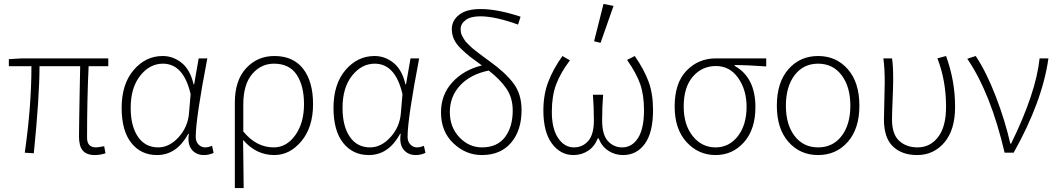

<svg xmlns="http://www.w3.org/2000/svg" viewBox="-20 -777 5377 977"><path d="M463 12Q421 12 401.5 -10.5Q382 -33 382 -82Q382 -110 383 -169.5Q384 -229 385.5 -314Q387 -399 388 -440H181Q181 -285 152 3L106 0Q140 -236 140 -440H25V-476L92 -480H531V-440H431Q423 -275 423 -76Q423 -27 469 -27Q478 -27 510 -33L517 3Q490 12 463 12Z M779 12Q697 12 648 -50Q599 -112 599 -228Q599 -349 660 -420.5Q721 -492 808 -492Q861 -492 904.5 -457Q948 -422 965 -348H968L991 -480H1035Q976 -174 976 -80Q976 -57 990 -42Q1004 -27 1024 -27Q1039 -27 1059 -35L1067 1Q1043 12 1018 12Q978 12 955.5 -16Q933 -44 941 -96H938Q879 12 779 12ZM785 -27Q842 -27 889.5 -79.5Q937 -132 942 -204L950 -298Q914 -453 809 -453Q742 -453 693.5 -392Q645 -331 645 -228Q645 -135 682 -81Q719 -27 785 -27Z M1175 180V-255Q1175 -368 1232.5 -430Q1290 -492 1376 -492Q1472 -492 1522.5 -427Q1573 -362 1573 -247Q1573 -130 1514 -59Q1455 12 1376 12Q1283 12 1217 -65Q1218 -28 1220 180ZM1373 -27Q1438 -27 1482.5 -89Q1527 -151 1527 -247Q1527 -341 1489.5 -397Q1452 -453 1374 -453Q1308 -453 1263 -400Q1218 -347 1218 -245V-108Q1284 -27 1373 -27Z M1857 12Q1775 12 1726 -50Q1677 -112 1677 -228Q1677 -349 1738 -420.5Q1799 -492 1886 -492Q1939 -492 1982.5 -457Q2026 -422 2043 -348H2046L2069 -480H2113Q2054 -174 2054 -80Q2054 -57 2068 -42Q2082 -27 2102 -27Q2117 -27 2137 -35L2145 1Q2121 12 2096 12Q2056 12 2033.5 -16Q2011 -44 2019 -96H2016Q1957 12 1857 12ZM1863 -27Q1920 -27 1967.5 -79.5Q2015 -132 2020 -204L2028 -298Q1992 -453 1887 -453Q1820 -453 1771.5 -392Q1723 -331 1723 -228Q1723 -135 1760 -81Q1797 -27 1863 -27Z M2432 12Q2350 12 2287 -48Q2224 -108 2224 -205Q2224 -295 2281.5 -358Q2339 -421 2432 -444Q2393 -472 2372.5 -488Q2352 -504 2326.5 -528.5Q2301 -553 2290 -577.5Q2279 -602 2279 -629Q2279 -672 2316 -701.5Q2353 -731 2426 -731Q2511 -731 2629 -692L2616 -652Q2500 -694 2424 -694Q2375 -694 2349.5 -675Q2324 -656 2324 -629Q2324 -619 2326 -609.5Q2328 -600 2334 -590Q2340 -580 2344.5 -572.5Q2349 -565 2360 -554.5Q2371 -544 2377.5 -537.5Q2384 -531 2399 -519.5Q2414 -508 2421 -502.5Q2428 -497 2446.5 -483.5Q2465 -470 2473 -464Q2550 -409 2592 -354Q2634 -299 2634 -217Q2634 -113 2580.5 -50.5Q2527 12 2432 12ZM2432 -27Q2510 -27 2549.5 -79Q2589 -131 2589 -215Q2589 -279 2557 -326Q2525 -373 2467 -418Q2374 -399 2321.5 -342.5Q2269 -286 2269 -207Q2269 -129 2318 -78Q2367 -27 2432 -27Z M2898 12Q2832 12 2788.5 -46.5Q2745 -105 2745 -215Q2745 -296 2770 -361Q2795 -426 2842 -492L2880 -470Q2832 -406 2810 -347.5Q2788 -289 2788 -208Q2788 -122 2820 -74.5Q2852 -27 2901 -27Q2944 -27 2973 -59.5Q3002 -92 3002 -165Q3002 -234 2997 -295H3049Q3044 -234 3044 -165Q3044 -91 3073.5 -59Q3103 -27 3146 -27Q3196 -27 3226.5 -74.5Q3257 -122 3257 -216Q3257 -294 3237.5 -349.5Q3218 -405 3171 -472L3210 -492Q3257 -424 3280 -362.5Q3303 -301 3303 -217Q3303 -103 3261.5 -45.5Q3220 12 3150 12Q3109 12 3075.5 -10Q3042 -32 3026 -73H3022Q3005 -31 2972 -9.5Q2939 12 2898 12ZM3003 -567 3051 -757 3102 -747 3036 -559Z M3413 -235Q3413 -355 3473.5 -417.5Q3534 -480 3623 -480H3879V-439Q3781 -446 3718 -446V-442Q3824 -383 3824 -232Q3824 -119 3766 -53.5Q3708 12 3621 12Q3534 12 3473.5 -54Q3413 -120 3413 -235ZM3621 -27Q3690 -27 3734.5 -84Q3779 -141 3779 -234Q3779 -319 3736.5 -380Q3694 -441 3623 -441Q3552 -441 3505.5 -387Q3459 -333 3459 -235Q3459 -142 3505 -84.5Q3551 -27 3621 -27Z M3933 -239Q3933 -358 3992 -425Q4051 -492 4143 -492Q4235 -492 4294 -425Q4353 -358 4353 -239Q4353 -122 4294 -55Q4235 12 4143 12Q4051 12 3992 -55Q3933 -122 3933 -239ZM4307 -239Q4307 -336 4262.5 -394.5Q4218 -453 4143 -453Q4068 -453 4023.5 -394.5Q3979 -336 3979 -239Q3979 -143 4023.5 -85Q4068 -27 4143 -27Q4218 -27 4262.5 -85Q4307 -143 4307 -239Z M4647 12Q4569 12 4523.5 -32Q4478 -76 4478 -169Q4478 -200 4480 -263Q4482 -326 4482 -358Q4482 -431 4475 -480H4519Q4525 -446 4525 -372Q4525 -340 4522 -268.5Q4519 -197 4519 -169Q4519 -94 4555.5 -60.5Q4592 -27 4649 -27Q4713 -27 4753.5 -79.5Q4794 -132 4794 -233Q4794 -368 4750 -480L4794 -492Q4840 -367 4840 -233Q4840 -116 4785.5 -52Q4731 12 4647 12Z M5092 0Q5021 -304 4902 -478L4945 -492Q4999 -411 5047 -286.5Q5095 -162 5121 -46H5125Q5252 -305 5270 -480H5315Q5284 -260 5138 0Z"/></svg>

Font: Toshiba Sans Light
Style: Regular
Weight: 300
Designer: Paul D. Hunt
Foundry: Toshiba Corporation
Version: Version 2.020;PS 2.0;hotconv 1.0.86;makeotf.lib2.5.63406